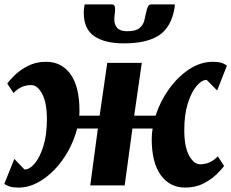

<svg xmlns="http://www.w3.org/2000/svg" viewBox="-20 -840 1048 870"><path d="M685 -316Q705.5 -380 745.2 -435.8Q785 -491.5 836.8 -525.8Q888.5 -560 945 -560Q988.5 -560 1008 -542L964 -430Q952 -442 940 -454.2Q928 -466.5 916.5 -478Q894 -478 870.5 -450.2Q847 -422.5 831 -371.5Q815 -320.5 815 -251Q815 -175 836.8 -135.2Q858.5 -95.5 887.5 -95.5Q932.5 -95.5 967 -131.5L995.5 -88Q986 -74.5 962.2 -51Q938.5 -27.5 902.2 -8.8Q866 10 819 10Q749.5 10 708.5 -46.5Q667.5 -103 667.5 -210Q667.5 -221.5 668.5 -233.2Q669.5 -245 671.5 -257.5H580L545 0H389L423.5 -257.5H329.5Q316.5 -206 290.2 -158Q264 -110 228 -72.2Q192 -34.5 150 -12.2Q108 10 63.5 10Q40.5 10 25.2 5.5Q10 1 -0.5 -7L45 -120Q56 -108 68 -95.8Q80 -83.5 91 -72Q114.5 -72 137.8 -99.8Q161 -127.5 176.8 -178.5Q192.5 -229.5 192.5 -299Q192.5 -375 171 -414.8Q149.5 -454.5 121.5 -454.5Q74.5 -454.5 41.5 -418.5L13 -461Q22 -475 45.8 -498.5Q69.5 -522 106 -541Q142.5 -560 189 -560Q259 -560 299.5 -503.8Q340 -447.5 340 -340Q340 -334 340 -328Q340 -322 339 -316H431.5L466 -555H622.5L588 -316ZM488 -820Q501.5 -820 501.5 -799.5Q501.5 -788 499.8 -775.5Q498 -763 498 -751.5Q498 -728.5 511.2 -713.5Q524.5 -698.5 556 -698.5Q595 -698.5 611.8 -712.5Q628.5 -726.5 633.8 -746.8Q639 -767 642.5 -785Q645 -798 649.8 -809Q654.5 -820 665.5 -820H772Q772 -816.5 772 -813Q772 -809.5 771 -805Q757 -718.5 702 -681Q647 -643.5 541 -643.5Q455 -643.5 407.2 -676Q359.5 -708.5 359.5 -782.5Q359.5 -791.5 360.5 -801Q361.5 -810.5 363.5 -820Z"/></svg>

Font: Merriweather Black
Style: Italic
Weight: 900
Italic angle: -7.8°
Designer: Eben Sorkin
Foundry: Eben Sorkin
Version: Version 2.200;gftools[0.9.31]